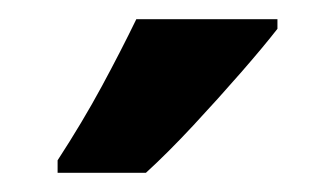

<svg xmlns="http://www.w3.org/2000/svg" viewBox="-20 -837 349 200"><path d="M269 -807Q255 -789 231.5 -762Q208 -735 181.5 -706.5Q155 -678 132 -657H40V-670Q66 -710 86 -747Q106 -784 122 -817H269Z"/></svg>

Font: Noto Sans Tamil UI ExtraCondensed
Style: Bold
Weight: 700
Width: 2
Designer: Jelle Bosma - Monotype Design Team
Foundry: Monotype Imaging Inc.
Version: Version 2.004; ttfautohint (v1.8.4.7-5d5b)